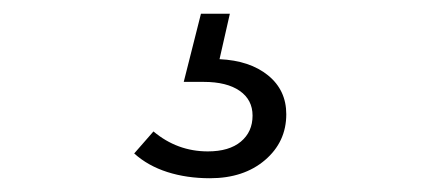

<svg xmlns="http://www.w3.org/2000/svg" viewBox="-20 -20 640 279"><path d="M285 239Q251.4 239 223.2 230Q195 221 175 203L203 171Q237.6 200 282 200Q313 200 330 185.8Q347 171.6 347 148Q347 125 328.3 112Q309.6 99 276 99H247L272 0H314L299 66Q343 68 369.5 89.5Q396 111 396 146Q396 186.2 365.1 212.6Q334.2 239 285 239Z"/></svg>

Font: Red Hat Text VF
Style: Regular
Weight: 300
Designer: Pentagram, MCKL
Foundry: Pentagram, MCKL
Version: Version 1.023